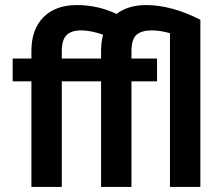

<svg xmlns="http://www.w3.org/2000/svg" viewBox="-20 -738 876 758"><path d="M379 -507V-537Q379 -571 387 -601Q339 -618 300 -618Q262 -618 243 -599.5Q224 -581 224 -536V-507ZM104 -507V-537Q104 -622 151.5 -670Q199 -718 284 -718Q366 -718 440 -683Q486 -718 557 -718Q657 -718 771 -660V0H651V-607Q612 -618 578 -618Q539 -618 519 -600.5Q499 -583 499 -536V-507H600V-417H499V0H379V-417H224V0H104V-417H30V-507Z"/></svg>

Font: Hind Semibold
Style: Regular
Weight: 600
Designer: Manushi Parikh, Satya Rajpurohit
Foundry: Indian Type Foundry
Version: Version 1.201;PS 1.0;hotconv 1.0.78;makeotf.lib2.5.61930; tt